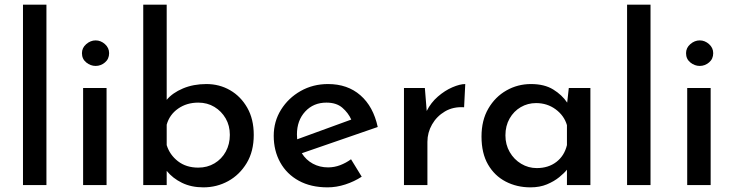

<svg xmlns="http://www.w3.org/2000/svg" viewBox="-20 -797 3160 827"><path d="M79 -777H180V0H79Z M338 -418H439V0H338ZM333 -568Q333 -591 351.5 -607Q370 -623 392 -623Q414 -623 432 -607Q450 -591 450 -568Q450 -543 432 -528Q414 -513 392 -513Q370 -513 351.5 -528Q333 -543 333 -568Z M856 10Q804 10 764 -9.5Q724 -29 698 -61V0H597V-777H698V-367Q723 -397 768 -416Q813 -435 869 -435Q925 -435 971 -408.5Q1017 -382 1045 -333Q1073 -284 1073 -216Q1073 -145 1042.5 -94.5Q1012 -44 963 -17Q914 10 856 10ZM834 -75Q873 -75 904 -93.5Q935 -112 952.5 -144Q970 -176 970 -216Q970 -256 952 -287Q934 -318 903.5 -336.5Q873 -355 834 -355Q784 -355 747 -329Q710 -303 698 -260V-172Q711 -130 746.5 -102.5Q782 -75 834 -75Z M1391 10Q1319 10 1267 -18.5Q1215 -47 1187 -97.5Q1159 -148 1159 -212Q1159 -274 1190.5 -324.5Q1222 -375 1275 -405Q1328 -435 1393 -435Q1477 -435 1532.5 -386.5Q1588 -338 1607 -250L1280 -137Q1298 -108 1327.5 -92Q1357 -76 1393 -76Q1420 -76 1445 -85.5Q1470 -95 1492 -111L1538 -36Q1506 -15 1467.5 -2.5Q1429 10 1391 10ZM1260 -197 1493 -282Q1480 -311 1454.5 -333Q1429 -355 1386 -355Q1330 -355 1294.5 -316.5Q1259 -278 1259 -218Q1259 -207 1260 -197Z M1810 -418 1818 -319Q1836 -355 1866 -381Q1896 -407 1928.5 -421Q1961 -435 1984 -435L1979 -335Q1932 -338 1896.5 -317Q1861 -296 1841 -261Q1821 -226 1821 -186V0H1720V-418Z M2265 10Q2206 10 2158 -15Q2110 -40 2082 -88.5Q2054 -137 2054 -209Q2054 -279 2083.5 -329.5Q2113 -380 2161.5 -407.5Q2210 -435 2267 -435Q2325 -435 2363 -411.5Q2401 -388 2423 -355L2430 -418H2523V0H2422V-66Q2411 -52 2389 -34Q2367 -16 2336 -3Q2305 10 2265 10ZM2292 -73Q2342 -73 2376.5 -99.5Q2411 -126 2422 -172V-258Q2410 -299 2373.5 -326Q2337 -353 2289 -353Q2253 -353 2223 -335.5Q2193 -318 2175 -286.5Q2157 -255 2157 -214Q2157 -174 2175.5 -142Q2194 -110 2225 -91.5Q2256 -73 2292 -73Z M2681 -777H2782V0H2681Z M2940 -418H3041V0H2940ZM2935 -568Q2935 -591 2953.5 -607Q2972 -623 2994 -623Q3016 -623 3034 -607Q3052 -591 3052 -568Q3052 -543 3034 -528Q3016 -513 2994 -513Q2972 -513 2953.5 -528Q2935 -543 2935 -568Z"/></svg>

Font: Reem Kufi Ink
Style: Regular
Weight: 400
Designer: Khaled Hosny
Version: Version 1.7